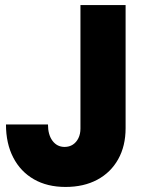

<svg xmlns="http://www.w3.org/2000/svg" viewBox="-20 -740 583 768"><path d="M242.2 7.8Q168.9 7.8 115.5 -22.9Q62 -53.7 33 -109.9Q3.9 -166 3.9 -242.2H171.9Q171.9 -200.7 190.2 -176.5Q208.5 -152.3 238.3 -152.3Q257.3 -152.3 271.5 -161.6Q285.6 -170.9 293.7 -187.5Q301.8 -204.1 301.8 -225.6V-719.7H482.4V-227.5Q482.4 -155.8 452.6 -102.8Q422.9 -49.8 368.9 -21Q314.9 7.8 242.2 7.8Z"/></svg>

Font: Reddit Sans Black
Style: Regular
Weight: 900
Version: Version 1.014